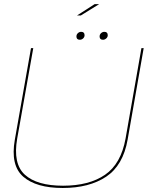

<svg xmlns="http://www.w3.org/2000/svg" viewBox="-20 -908 762 932"><path d="M284.5 4.5Q156 4.5 93 -50.2Q30 -105 52 -230L130.5 -674.5H141.5L63.5 -235.5Q42 -113 100.8 -59.8Q159.5 -6.5 286 -6.5Q412.5 -6.5 490 -59.8Q567.5 -113 589.5 -235.5L666.5 -674.5H677.5L599.5 -230Q577.5 -105 495.2 -50.2Q413 4.5 284.5 4.5ZM480 -715Q463.5 -715 463.5 -731Q463.5 -740.5 470.5 -747Q477.5 -753.5 486.5 -753.5Q503 -753.5 503 -737Q503 -728 495.8 -721.5Q488.5 -715 480 -715ZM367.5 -715Q351 -715 351 -731Q351 -740.5 358 -747Q365 -753.5 374 -753.5Q390.5 -753.5 390.5 -737Q390.5 -728 383.5 -721.5Q376.5 -715 367.5 -715ZM354 -833 439.5 -888H461.5L372.5 -833Z"/></svg>

Font: Anybody ExtraExpanded Thin
Style: Italic
Weight: 100
Width: 8
Italic angle: -10°
Designer: Tyler Finck
Foundry: Etcetera Type Company
Version: Version 1.010; ttfautohint (v1.8.3) -l 8 -r 50 -G 200 -x 14 